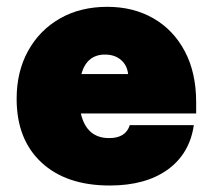

<svg xmlns="http://www.w3.org/2000/svg" viewBox="-20 -540 637 577"><path d="M30 -243Q30 -325 64.5 -387.2Q99 -449.5 160.2 -484.5Q221.5 -519.5 302.5 -519.5Q380.5 -519.5 440.8 -485Q501 -450.5 535.2 -386.2Q569.5 -322 569.5 -232.5V-199H223Q240 -125 308 -125Q358 -125 370 -164H562.5Q550 -78 483.8 -30.2Q417.5 17.5 310 17.5Q179 17.5 104.5 -51.8Q30 -121 30 -243ZM295.5 -376Q241 -376 224.5 -317.5H365Q362 -344.5 343.2 -360.2Q324.5 -376 295.5 -376Z"/></svg>

Font: Overused Grotesk Black
Style: Regular
Weight: 900
Version: Version 0.004